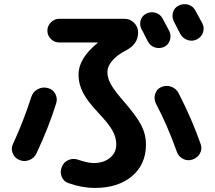

<svg xmlns="http://www.w3.org/2000/svg" viewBox="-20 -838 1040 928"><path d="M265.6 -747.1H582Q609.4 -747.1 628.4 -727.5Q647.5 -708 647.5 -680.7Q647.5 -623 585.9 -592.8Q544.9 -571.3 522 -543.9Q499 -516.6 499 -490.2Q499 -460 516.6 -429.2Q534.2 -398.4 581.1 -344.7Q639.6 -277.3 662.6 -232.9Q685.5 -188.5 685.5 -139.6Q685.5 -43.9 618.2 13.2Q550.8 70.3 439.5 70.3Q375 70.3 310.5 46.9Q287.1 39.1 277.8 15.1Q268.6 -8.8 279.3 -32.2Q288.1 -54.7 310.5 -64.5Q333 -74.2 356.4 -66.4Q401.4 -50.8 431.6 -49.8Q480.5 -49.8 511.2 -74.7Q542 -99.6 542 -139.6Q542 -173.8 523.9 -206.5Q505.9 -239.3 455.1 -293Q403.3 -347.7 381.3 -390.1Q359.4 -432.6 359.4 -476.6Q359.4 -555.7 451.2 -629.9Q452.1 -630.9 452.1 -631.8Q452.1 -632.8 451.2 -632.8H265.6Q242.2 -632.8 225.6 -649.9Q209 -667 209 -689.9Q209 -712.9 226.1 -730Q243.2 -747.1 265.6 -747.1ZM664.1 -696.3Q653.3 -717.8 659.7 -739.7Q666 -761.7 687.5 -772.5Q710 -783.2 732.9 -775.9Q755.9 -768.6 766.6 -747.1Q771.5 -737.3 782.2 -717.8Q793 -698.2 797.9 -688.5Q808.6 -667 801.3 -644Q793.9 -621.1 773.4 -611.3Q751 -601.6 728.5 -608.9Q706.1 -616.2 695.3 -636.7L682.6 -661.1Q670.9 -685.5 664.1 -696.3ZM924.8 -786.1Q947.3 -746.1 958 -725.1Q968.8 -704.1 961.4 -681.6Q954.1 -659.2 932.1 -647.9Q910.2 -636.7 886.7 -644.5Q863.3 -652.3 851.6 -673.8Q841.8 -693.4 820.3 -734.4Q809.6 -755.9 816.4 -778.8Q823.2 -801.8 844.7 -811.5Q867.2 -822.3 890.1 -815.4Q913.1 -808.6 924.8 -786.1ZM834 -106.4Q790 -230.5 733.4 -337.9Q722.7 -360.4 730 -383.8Q737.3 -407.2 758.8 -417Q783.2 -427.7 807.6 -418.9Q832 -410.2 843.8 -386.7Q909.2 -258.8 950.2 -140.6Q958 -117.2 946.3 -96.2Q934.6 -75.2 910.6 -66.9Q886.7 -58.6 864.3 -70.3Q841.8 -82 834 -106.4ZM130.9 -368.2Q138.7 -393.6 161.1 -406.2Q183.6 -418.9 209 -413.1Q234.4 -407.2 246.6 -385.7Q258.8 -364.3 252 -339.8Q214.8 -220.7 156.2 -96.7Q145.5 -73.2 120.6 -64Q95.7 -54.7 72.3 -65.4Q49.8 -75.2 41 -98.1Q32.2 -121.1 43 -142.6Q92.8 -250 130.9 -368.2Z"/></svg>

Font: Rounded-X Mgen+ 1m bold
Style: Bold
Weight: 700
Designer: [Source Han Sans]
Ryoko NISHIZUKA  (kana & ideographs); Paul D. Hunt (Latin, Greek & Cyrillic); Wenlong ZHANG  (bopomofo
Version: Version 1.059.20150602